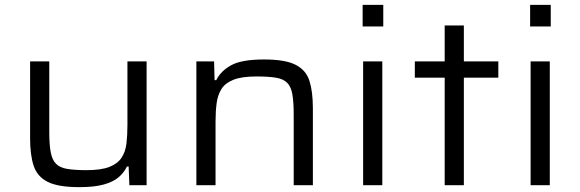

<svg xmlns="http://www.w3.org/2000/svg" viewBox="-20 -763 2389 791"><path d="M307 8Q219 8 176 -14Q133 -36 118.5 -80.5Q104 -125 104 -193V-510H183V-219Q183 -167 189 -135.5Q195 -104 211 -88Q227 -72 257.5 -67Q288 -62 337 -62Q397 -62 431 -75.5Q465 -89 481 -113.5Q497 -138 501 -172Q505 -206 505 -248V-510H584V0H513L510 -77H503Q491 -52 469 -33Q447 -14 408 -3Q369 8 307 8Z M789 0V-510H862L864 -433H871Q889 -470 932 -494Q975 -518 1068 -518Q1155 -518 1198 -496Q1241 -474 1255 -429.5Q1269 -385 1269 -317V0H1190V-291Q1190 -343 1184.5 -374.5Q1179 -406 1163 -422Q1147 -438 1116.5 -443Q1086 -448 1037 -448Q976 -448 942 -434.5Q908 -421 892.5 -396.5Q877 -372 872.5 -338Q868 -304 868 -262V0Z M1474 -654V-743H1559V-654ZM1476 0V-510H1555V0Z M1812 0V-443H1689V-510H1812V-658H1891V-510H2033V-443H1891V0Z M2164 -654V-743H2249V-654ZM2166 0V-510H2245V0Z"/></svg>

Font: Saira Expanded
Style: Regular
Weight: 400
Width: 7
Designer: Hector Gatti with collaboration of the Omnibus-Type team
Foundry: Omnibus-Type
Version: Version 1.100; ttfautohint (v1.8.3)